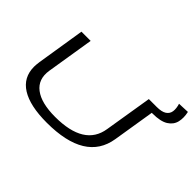

<svg xmlns="http://www.w3.org/2000/svg" viewBox="-152 -1186 1533 1533"><g transform="rotate(45 615.0 -419.0)"><path d="M487 10Q297 10 198 -52Q99 -114 99 -235Q99 -245 100 -257.5Q101 -270 104 -292L169 -700H273L208 -297Q191 -187 268 -128.5Q345 -70 501 -70Q829 -70 864 -295L930 -700H1034L967 -285Q920 10 487 10ZM990 -639 980 -700H1019Q1075 -700 1103 -718.5Q1131 -737 1135.5 -769.5Q1140 -802 1127 -844L1223 -848Q1236 -791 1224.5 -743.5Q1213 -696 1167.5 -667.5Q1122 -639 1033 -639Z"/></g></svg>

Font: Georama ExtraExtended
Style: Italic
Weight: 400
Width: 8
Italic angle: -9°
Designer: Jean-Baptiste Levee
Foundry: Production Type
Version: Version 1.000